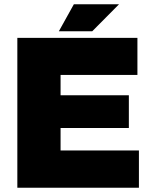

<svg xmlns="http://www.w3.org/2000/svg" viewBox="-20 -877 697 897"><path d="M61 0V-700H622V-527H263V-432H582V-279H263V-174H629V0ZM255 -731 325 -857H536L411 -731Z"/></svg>

Font: REM Medium ExtraBold
Style: Regular
Weight: 800
Version: Version 1.005;gftools[0.9.28]